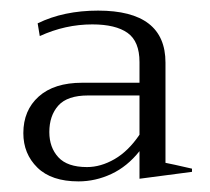

<svg xmlns="http://www.w3.org/2000/svg" viewBox="-20 -730 395 362"><path d="M24 -479Q24 -522 53 -548Q82 -574 135 -574H243V-613Q243 -652 220.5 -668Q198 -684 154 -684Q103 -684 55 -662L51 -686Q100 -710 165 -710Q292 -710 292 -612V-423Q303 -421 342 -412V-406L243 -393V-445Q220 -416 190 -402Q160 -388 128 -388Q77 -388 50.5 -414Q24 -440 24 -479ZM243 -476V-550H146Q107 -550 90 -531Q73 -512 73 -481Q73 -452 90 -433.5Q107 -415 144 -415Q170 -415 196 -430Q222 -445 243 -476Z"/></svg>

Font: Trirong Light
Style: Regular
Weight: 300
Designer: Katatrad Team
Foundry: CadsonDemak
Version: Version 1.001